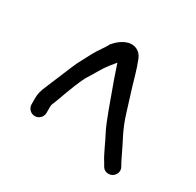

<svg xmlns="http://www.w3.org/2000/svg" viewBox="-97 -749 625 612"><g transform="rotate(30 215.5 -442.5)"><path d="M100 -314V-339C100 -345.5 103.8 -350.4 109.3 -365.8C129.5 -422.5 144.5 -458.8 152.5 -472.4C176.9 -510.2 179.6 -522.8 209.1 -557.8C211.7 -560.9 212.8 -562.3 215.5 -565.8C224.2 -541.7 229.1 -524.1 240.1 -494.8C250.9 -465.7 279.9 -381 295.1 -353.4C308.9 -328.3 322.6 -292.8 339.2 -267.5L343.9 -259.2C351.8 -243.2 369.9 -241.8 381.2 -248C392.2 -254.2 400.9 -270 391.8 -285.3L386.9 -294.1C383.7 -299.7 380.4 -306.4 376.8 -314.2C355 -361.8 337.8 -384.8 320.6 -440.8C310.8 -472.7 303.5 -496 298.8 -510.8C288.7 -542.7 281 -576.3 267.4 -610C258.4 -633.5 236.3 -643.9 213.9 -637.9C194.5 -632.8 178.3 -619 166.6 -605.3L165.7 -604.2L165 -602.9C163.5 -599.5 160.6 -594.4 156.3 -588.2C145.5 -572.8 134.3 -555.5 124.8 -536.6C114.6 -516 106.8 -504.8 96.9 -480.8C75.9 -429.7 62.1 -396.8 55.8 -382.4C48.9 -366.7 45 -352.4 45 -339V-314C45 -299 57.5 -286.5 72.5 -286.5C87.5 -286.5 100 -299 100 -314Z"/></g></svg>

Font: MewTooHand
Style: BdWide
Weight: 400
Designer: Mew Too, Robert Jablonski
Version: Version 0.77